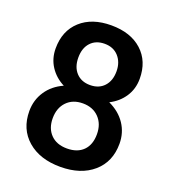

<svg xmlns="http://www.w3.org/2000/svg" viewBox="-133 -822 835 932"><g transform="rotate(20 284.0 -356.0)"><path d="M501 -523.4Q501 -471.2 474.1 -430.4Q447.3 -389.6 400.9 -366.2Q456.5 -340.3 486.6 -295.4Q516.6 -250.5 516.6 -193.8Q516.6 -100.1 453.1 -45.2Q389.6 9.8 284.2 9.8Q178.2 9.8 114.5 -45.4Q50.8 -100.6 50.8 -193.8Q50.8 -251 81.1 -296.4Q111.3 -341.8 166 -366.2Q120.1 -389.6 93.5 -430.4Q66.9 -471.2 66.9 -523.4Q66.9 -614.3 125.5 -667.5Q184.1 -720.7 283.7 -720.7Q383.8 -720.7 442.4 -667.5Q501 -614.3 501 -523.4ZM397.9 -199.7Q397.9 -252.4 366.5 -284.9Q335 -317.4 283.2 -317.4Q231.4 -317.4 200.4 -285.2Q169.4 -252.9 169.4 -199.7Q169.4 -147.5 200 -116.2Q230.5 -85 284.2 -85Q337.9 -85 367.9 -115.2Q397.9 -145.5 397.9 -199.7ZM382.8 -519Q382.8 -565.4 356 -595.5Q329.1 -625.5 283.7 -625.5Q238.3 -625.5 211.9 -596.9Q185.5 -568.4 185.5 -519Q185.5 -470.2 212.2 -441.4Q238.8 -412.6 284.2 -412.6Q329.6 -412.6 356.2 -441.4Q382.8 -470.2 382.8 -519Z"/></g></svg>

Font: Roboto-o Medium
Style: Regular
Weight: 500
Designer: Google
Version: Version 2.134; 2016; ttfautohint (v1.6)